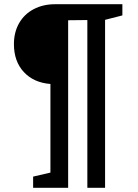

<svg xmlns="http://www.w3.org/2000/svg" viewBox="-20 -720 654 910"><path d="M560 -700V-647L478 -626V170H394V-625L303 -624V170H137V117L219 98V-322Q140 -328 93 -378.5Q46 -429 46 -511Q46 -567 70.5 -610Q95 -653 139.5 -676.5Q184 -700 241 -700Z"/></svg>

Font: Bitter Pro Medium
Style: Regular
Weight: 500
Designer: Sol Matas, and Bitter project Authors
Foundry: Sol Matas
Version: Version 1.010